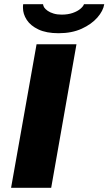

<svg xmlns="http://www.w3.org/2000/svg" viewBox="-20 -899 519 919"><path d="M33 0 155 -687H346L225 0ZM260 -740Q202 -740 164 -758Q126 -776 108 -804Q90 -832 90 -861Q90 -866 90 -870.5Q90 -875 91 -879H186Q186 -876 187.5 -872Q189 -868 191 -864Q197 -855 208.5 -847Q220 -839 237 -834Q254 -829 275 -829Q305 -829 328 -837Q351 -845 365 -857Q379 -869 382 -879H479Q474 -847 446 -815Q418 -783 371 -761.5Q324 -740 260 -740Z"/></svg>

Font: Archivo SemiExpanded ExtraBold
Style: Italic
Weight: 800
Width: 6
Italic angle: -10°
Designer: Hector Gatti
Foundry: Omnibus-Type
Version: Version 2.001